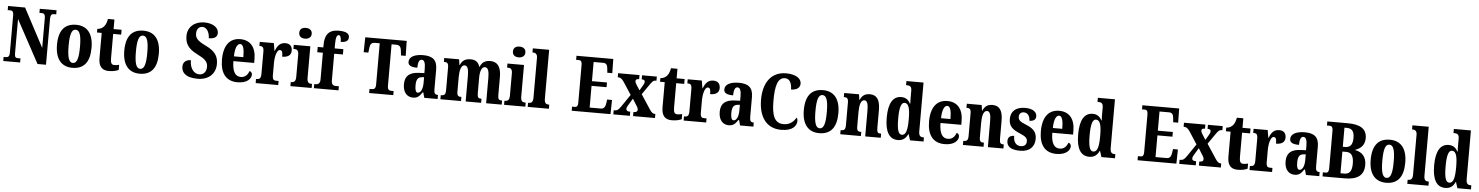

<svg xmlns="http://www.w3.org/2000/svg" viewBox="-19 -1621 19133 2484"><g transform="rotate(5 9547.0 -379.5)"><path d="M20 0H239V-53H206C176 -53 163 -60 163 -118V-558L465 0H575V-596C575 -647 592 -661 619 -661H650V-714H432V-661H464C488 -661 507 -649 507 -600V-213L241 -714H20V-661H51C75 -661 96 -654 96 -600V-118C96 -60 76 -53 44 -53H20Z M917 10C1066 10 1143 -82 1143 -270C1143 -458 1058 -549 920 -549C772 -549 694 -458 694 -270C694 -82 779 10 917 10ZM919 -53C865 -53 845 -128 845 -270C845 -412 864 -485 918 -485C973 -485 993 -412 993 -270C993 -128 974 -53 919 -53Z M1392 10C1455 10 1498 -5 1518 -15V-82C1500 -76 1478 -73 1456 -73C1417 -73 1406 -99 1406 -159V-473H1510V-536H1406V-660H1322C1314 -613 1300 -584 1285 -565C1269 -544 1240 -522 1196 -520V-473H1257V-148C1257 -31 1308 10 1392 10Z M1791 10C1940 10 2017 -82 2017 -270C2017 -458 1932 -549 1794 -549C1646 -549 1568 -458 1568 -270C1568 -82 1653 10 1791 10ZM1793 -53C1739 -53 1719 -128 1719 -270C1719 -412 1738 -485 1792 -485C1847 -485 1867 -412 1867 -270C1867 -128 1848 -53 1793 -53Z M2544 10C2685 10 2777 -73 2777 -202C2777 -302 2737 -365 2616 -424C2498 -479 2474 -518 2474 -571C2474 -632 2506 -664 2550 -664C2610 -664 2643 -592 2643 -525C2724 -525 2754 -556 2754 -603C2754 -662 2696 -724 2568 -724C2447 -724 2353 -649 2353 -531C2353 -433 2390 -367 2510 -307C2600 -262 2653 -228 2653 -156C2653 -96 2621 -49 2561 -49C2500 -49 2438 -103 2437 -222C2385 -222 2335 -198 2335 -128C2335 -65 2376 10 2544 10Z M3062 10C3189 10 3240 -53 3240 -105C3240 -128 3225 -143 3207 -149C3188 -100 3156 -62 3099 -62C3026 -62 2988 -123 2986 -258H3256V-307C3256 -465 3178 -549 3052 -549C2916 -549 2837 -453 2837 -265C2837 -91 2911 10 3062 10ZM3110 -320H2988C2989 -427 3016 -486 3056 -486C3094 -486 3111 -423 3110 -320Z M3298 0H3591V-53H3563C3531 -53 3511 -61 3511 -120V-277C3511 -361 3533 -453 3573 -453C3604 -453 3610 -425 3610 -370C3681 -370 3726 -397 3726 -458C3726 -510 3700 -548 3637 -548C3572 -548 3534 -509 3508 -437H3504L3487 -536H3304V-483H3307C3343 -483 3362 -474 3362 -415V-125C3362 -62 3339 -53 3302 -53H3298Z M3883 -628C3927 -628 3965 -650 3965 -698C3965 -747 3927 -768 3883 -768C3837 -768 3803 -747 3803 -698C3803 -650 3837 -628 3883 -628ZM3749 0H4025V-53H4016C3983 -53 3961 -67 3961 -125V-536H3746V-483H3760C3791 -483 3814 -469 3814 -415V-125C3814 -68 3792 -53 3758 -53H3749Z M4054 0H4374V-53H4332C4311 -53 4277 -60 4277 -118V-467H4390V-536H4277V-591C4277 -679 4291 -712 4316 -712C4342 -712 4348 -659 4348 -627C4429 -627 4448 -659 4448 -696C4448 -732 4425 -769 4310 -769C4180 -769 4130 -697 4130 -573V-536H4057V-467H4130V-118C4130 -60 4094 -53 4076 -53H4054Z M4772 0H5085V-53H5060C5027 -53 5006 -60 5006 -118V-653H5065C5114 -653 5128 -626 5133 -582L5140 -520H5201L5197 -714H4659L4655 -520H4716L4723 -582C4728 -626 4742 -653 4792 -653H4852V-118C4852 -61 4829 -53 4796 -53H4772Z M5340 10C5400 10 5423 -15 5461 -69H5469L5488 0H5661V-53H5658C5621 -53 5609 -69 5609 -123V-379C5609 -504 5547 -549 5425 -549C5325 -549 5244 -517 5244 -447C5244 -400 5283 -380 5364 -380C5364 -449 5380 -488 5412 -488C5447 -488 5461 -449 5461 -374V-319L5393 -316C5270 -311 5210 -262 5210 -153C5210 -42 5269 10 5340 10ZM5398 -59C5372 -59 5361 -92 5361 -149C5361 -221 5378 -258 5432 -263L5462 -266V-191C5462 -113 5436 -59 5398 -59Z M5697 0H5965V-53H5963C5926 -53 5908 -62 5908 -118V-309C5908 -391 5926 -464 5971 -464C6012 -464 6025 -415 6025 -330V0H6226V-53H6222C6186 -53 6172 -62 6172 -123V-321C6172 -398 6191 -464 6235 -464C6277 -464 6291 -415 6291 -330V0H6493V-53H6490C6453 -53 6439 -62 6439 -123V-356C6439 -491 6387 -549 6297 -549C6228 -549 6186 -517 6166 -462H6162C6143 -524 6103 -549 6043 -549C5966 -549 5931 -517 5909 -464H5904L5893 -536H5700V-486H5703C5739 -486 5760 -477 5760 -420V-122C5760 -62 5739 -53 5702 -53H5697Z M6658 -628C6702 -628 6740 -650 6740 -698C6740 -747 6702 -768 6658 -768C6612 -768 6578 -747 6578 -698C6578 -650 6612 -628 6658 -628ZM6524 0H6800V-53H6791C6758 -53 6736 -67 6736 -125V-536H6521V-483H6535C6566 -483 6589 -469 6589 -415V-125C6589 -68 6567 -53 6533 -53H6524Z M6831 0H7106V-53H7098C7065 -53 7043 -67 7043 -125V-760H6831V-707H6841C6858 -707 6895 -700 6895 -646V-125C6895 -67 6872 -53 6841 -53H6831Z M7402 0H7906L7910 -184H7846L7840 -138C7834 -94 7818 -61 7778 -61H7630V-343H7825V-404H7630V-653H7755C7796 -653 7811 -626 7814 -576L7818 -530H7883L7880 -714H7402V-661H7437C7458 -661 7478 -654 7478 -600V-109C7478 -69 7465 -53 7439 -53H7402Z M7943 0H8158V-53H8156C8119 -53 8105 -64 8105 -86C8105 -103 8114 -119 8125 -137L8178 -225L8221 -155C8248 -115 8252 -101 8252 -86C8252 -64 8236 -53 8203 -53H8199V0H8484V-53H8473C8453 -53 8432 -68 8408 -106L8286 -292L8373 -418C8409 -470 8423 -483 8454 -483H8461V-536H8269V-483H8273C8296 -483 8311 -477 8311 -453C8311 -435 8299 -420 8288 -398L8253 -339L8209 -408C8197 -428 8191 -440 8191 -454C8191 -470 8199 -483 8233 -483H8236V-536H7958V-483H7969C7995 -483 8016 -465 8040 -430L8144 -270L8040 -117C8006 -67 7990 -53 7951 -53H7943Z M8704 10C8767 10 8810 -5 8830 -15V-82C8812 -76 8790 -73 8768 -73C8729 -73 8718 -99 8718 -159V-473H8822V-536H8718V-660H8634C8626 -613 8612 -584 8597 -565C8581 -544 8552 -522 8508 -520V-473H8569V-148C8569 -31 8620 10 8704 10Z M8856 0H9149V-53H9121C9089 -53 9069 -61 9069 -120V-277C9069 -361 9091 -453 9131 -453C9162 -453 9168 -425 9168 -370C9239 -370 9284 -397 9284 -458C9284 -510 9258 -548 9195 -548C9130 -548 9092 -509 9066 -437H9062L9045 -536H8862V-483H8865C8901 -483 8920 -474 8920 -415V-125C8920 -62 8897 -53 8860 -53H8856Z M9441 10C9501 10 9524 -15 9562 -69H9570L9589 0H9762V-53H9759C9722 -53 9710 -69 9710 -123V-379C9710 -504 9648 -549 9526 -549C9426 -549 9345 -517 9345 -447C9345 -400 9384 -380 9465 -380C9465 -449 9481 -488 9513 -488C9548 -488 9562 -449 9562 -374V-319L9494 -316C9371 -311 9311 -262 9311 -153C9311 -42 9370 10 9441 10ZM9499 -59C9473 -59 9462 -92 9462 -149C9462 -221 9479 -258 9533 -263L9563 -266V-191C9563 -113 9537 -59 9499 -59Z M10123 10C10282 10 10323 -68 10323 -123C10323 -138 10318 -157 10310 -165C10281 -119 10236 -66 10149 -66C10032 -66 9991 -158 9991 -358C9991 -549 10021 -660 10115 -660C10184 -660 10205 -588 10205 -521C10284 -521 10322 -558 10322 -607C10322 -671 10256 -724 10124 -724C9930 -724 9830 -576 9830 -358C9830 -137 9928 10 10123 10Z M10616 10C10765 10 10842 -82 10842 -270C10842 -458 10757 -549 10619 -549C10471 -549 10393 -458 10393 -270C10393 -82 10478 10 10616 10ZM10618 -53C10564 -53 10544 -128 10544 -270C10544 -412 10563 -485 10617 -485C10672 -485 10692 -412 10692 -270C10692 -128 10673 -53 10618 -53Z M10890 0H11158V-53H11155C11118 -53 11100 -62 11100 -118V-309C11100 -390 11115 -465 11163 -465C11203 -465 11214 -415 11214 -330V0H11416V-53H11412C11375 -53 11361 -62 11361 -123V-356C11361 -491 11315 -549 11227 -549C11157 -549 11124 -516 11101 -464H11097L11087 -536H10894V-483H10898C10933 -483 10953 -474 10953 -418V-122C10953 -62 10932 -53 10894 -53H10890Z M11639 10C11703 10 11742 -23 11767 -78H11771L11796 0H11972V-53H11965C11924 -53 11905 -69 11905 -130V-760H11683V-707H11691C11726 -707 11756 -700 11756 -644V-583C11756 -544 11756 -503 11758 -472H11754C11731 -516 11697 -548 11636 -548C11531 -548 11470 -460 11470 -267C11470 -75 11531 10 11639 10ZM11684 -62C11637 -62 11619 -130 11619 -268C11619 -403 11637 -477 11684 -477C11740 -477 11756 -403 11756 -269C11756 -135 11739 -62 11684 -62Z M12245 10C12372 10 12423 -53 12423 -105C12423 -128 12408 -143 12390 -149C12371 -100 12339 -62 12282 -62C12209 -62 12171 -123 12169 -258H12439V-307C12439 -465 12361 -549 12235 -549C12099 -549 12020 -453 12020 -265C12020 -91 12094 10 12245 10ZM12293 -320H12171C12172 -427 12199 -486 12239 -486C12277 -486 12294 -423 12293 -320Z M12483 0H12751V-53H12748C12711 -53 12693 -62 12693 -118V-309C12693 -390 12708 -465 12756 -465C12796 -465 12807 -415 12807 -330V0H13009V-53H13005C12968 -53 12954 -62 12954 -123V-356C12954 -491 12908 -549 12820 -549C12750 -549 12717 -516 12694 -464H12690L12680 -536H12487V-483H12491C12526 -483 12546 -474 12546 -418V-122C12546 -62 12525 -53 12487 -53H12483Z M13226 10C13350 10 13414 -58 13414 -161C13414 -258 13358 -298 13269 -334C13193 -365 13171 -384 13171 -429C13171 -467 13196 -489 13232 -489C13277 -489 13312 -454 13312 -387C13370 -387 13396 -410 13396 -453C13396 -501 13353 -548 13245 -548C13133 -548 13058 -496 13058 -389C13058 -294 13106 -254 13206 -212C13273 -184 13303 -163 13303 -120C13303 -80 13283 -50 13228 -50C13171 -50 13133 -92 13133 -175C13089 -175 13052 -156 13052 -103C13052 -36 13096 10 13226 10Z M13697 10C13824 10 13875 -53 13875 -105C13875 -128 13860 -143 13842 -149C13823 -100 13791 -62 13734 -62C13661 -62 13623 -123 13621 -258H13891V-307C13891 -465 13813 -549 13687 -549C13551 -549 13472 -453 13472 -265C13472 -91 13546 10 13697 10ZM13745 -320H13623C13624 -427 13651 -486 13691 -486C13729 -486 13746 -423 13745 -320Z M14125 10C14189 10 14228 -23 14253 -78H14257L14282 0H14458V-53H14451C14410 -53 14391 -69 14391 -130V-760H14169V-707H14177C14212 -707 14242 -700 14242 -644V-583C14242 -544 14242 -503 14244 -472H14240C14217 -516 14183 -548 14122 -548C14017 -548 13956 -460 13956 -267C13956 -75 14017 10 14125 10ZM14170 -62C14123 -62 14105 -130 14105 -268C14105 -403 14123 -477 14170 -477C14226 -477 14242 -403 14242 -269C14242 -135 14225 -62 14170 -62Z M14751 0H15255L15259 -184H15195L15189 -138C15183 -94 15167 -61 15127 -61H14979V-343H15174V-404H14979V-653H15104C15145 -653 15160 -626 15163 -576L15167 -530H15232L15229 -714H14751V-661H14786C14807 -661 14827 -654 14827 -600V-109C14827 -69 14814 -53 14788 -53H14751Z M15292 0H15507V-53H15505C15468 -53 15454 -64 15454 -86C15454 -103 15463 -119 15474 -137L15527 -225L15570 -155C15597 -115 15601 -101 15601 -86C15601 -64 15585 -53 15552 -53H15548V0H15833V-53H15822C15802 -53 15781 -68 15757 -106L15635 -292L15722 -418C15758 -470 15772 -483 15803 -483H15810V-536H15618V-483H15622C15645 -483 15660 -477 15660 -453C15660 -435 15648 -420 15637 -398L15602 -339L15558 -408C15546 -428 15540 -440 15540 -454C15540 -470 15548 -483 15582 -483H15585V-536H15307V-483H15318C15344 -483 15365 -465 15389 -430L15493 -270L15389 -117C15355 -67 15339 -53 15300 -53H15292Z M16053 10C16116 10 16159 -5 16179 -15V-82C16161 -76 16139 -73 16117 -73C16078 -73 16067 -99 16067 -159V-473H16171V-536H16067V-660H15983C15975 -613 15961 -584 15946 -565C15930 -544 15901 -522 15857 -520V-473H15918V-148C15918 -31 15969 10 16053 10Z M16205 0H16498V-53H16470C16438 -53 16418 -61 16418 -120V-277C16418 -361 16440 -453 16480 -453C16511 -453 16517 -425 16517 -370C16588 -370 16633 -397 16633 -458C16633 -510 16607 -548 16544 -548C16479 -548 16441 -509 16415 -437H16411L16394 -536H16211V-483H16214C16250 -483 16269 -474 16269 -415V-125C16269 -62 16246 -53 16209 -53H16205Z M16790 10C16850 10 16873 -15 16911 -69H16919L16938 0H17111V-53H17108C17071 -53 17059 -69 17059 -123V-379C17059 -504 16997 -549 16875 -549C16775 -549 16694 -517 16694 -447C16694 -400 16733 -380 16814 -380C16814 -449 16830 -488 16862 -488C16897 -488 16911 -449 16911 -374V-319L16843 -316C16720 -311 16660 -262 16660 -153C16660 -42 16719 10 16790 10ZM16848 -59C16822 -59 16811 -92 16811 -149C16811 -221 16828 -258 16882 -263L16912 -266V-191C16912 -113 16886 -59 16848 -59Z M17153 0H17442C17611 0 17691 -65 17691 -196C17691 -303 17631 -361 17546 -376V-381C17611 -402 17667 -450 17667 -540C17667 -664 17579 -714 17417 -714H17153V-661H17189C17208 -661 17230 -651 17230 -601V-115C17230 -70 17218 -53 17191 -53H17153ZM17410 -405H17381V-653H17409C17473 -653 17509 -624 17509 -532C17509 -442 17477 -405 17410 -405ZM17430 -61H17381V-343H17432C17498 -343 17529 -297 17529 -199C17529 -97 17494 -61 17430 -61Z M17978 10C18127 10 18204 -82 18204 -270C18204 -458 18119 -549 17981 -549C17833 -549 17755 -458 17755 -270C17755 -82 17840 10 17978 10ZM17980 -53C17926 -53 17906 -128 17906 -270C17906 -412 17925 -485 17979 -485C18034 -485 18054 -412 18054 -270C18054 -128 18035 -53 17980 -53Z M18254 0H18529V-53H18521C18488 -53 18466 -67 18466 -125V-760H18254V-707H18264C18281 -707 18318 -700 18318 -646V-125C18318 -67 18295 -53 18264 -53H18254Z M18748 10C18812 10 18851 -23 18876 -78H18880L18905 0H19081V-53H19074C19033 -53 19014 -69 19014 -130V-760H18792V-707H18800C18835 -707 18865 -700 18865 -644V-583C18865 -544 18865 -503 18867 -472H18863C18840 -516 18806 -548 18745 -548C18640 -548 18579 -460 18579 -267C18579 -75 18640 10 18748 10ZM18793 -62C18746 -62 18728 -130 18728 -268C18728 -403 18746 -477 18793 -477C18849 -477 18865 -403 18865 -269C18865 -135 18848 -62 18793 -62Z"/></g></svg>

Font: Noto Serif Tamil ExtraCondensed ExtraBold
Style: Regular
Weight: 800
Width: 2
Designer: Indian Type Foundry, Tom Grace, and the Monotype Design Team
Foundry: Monotype Imaging Inc.
Version: Version 2.004